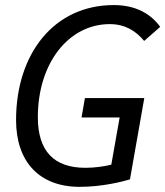

<svg xmlns="http://www.w3.org/2000/svg" viewBox="-20 -723 648 753"><path d="M292 9.8C381.3 9.8 460.4 -10.7 489.7 -19.5L545.9 -338.4H313L299.8 -262.2H449.2L416.5 -77.1C387.2 -70.3 353 -64.9 314.5 -64.9C191.4 -64.9 128.4 -130.9 128.4 -263.2C128.4 -477.1 250.5 -628.4 410.2 -628.4C469.7 -628.4 511.7 -603 545.4 -562.5L608.4 -617.7C571.8 -668 513.7 -703.1 426.3 -703.1C190.9 -703.1 43 -511.2 43 -252C43 -87.4 135.7 9.8 292 9.8Z"/></svg>

Font: Cascadia Mono SemiLight
Style: Italic
Weight: 350
Italic angle: -10°
Monospace: yes
Designer: Aaron Bell
Foundry: Saja Typeworks
Version: Version 2404.023